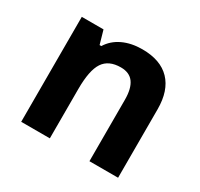

<svg xmlns="http://www.w3.org/2000/svg" viewBox="-122 -711 902 865"><g transform="rotate(30 329.0 -278.0)"><path d="M79 -546H192L212 -476H221Q245 -515 288.5 -535.5Q332 -556 389 -556Q484 -556 533.5 -504.5Q583 -453 583 -356V0H434V-319Q434 -378 412.5 -407.5Q391 -437 346 -437Q283 -437 255.5 -395.5Q228 -354 228 -257V0H79Z"/></g></svg>

Font: OpenSansMMV
Style: Bold
Weight: 700
Foundry: Ascender Corporation
Version: Version 4.001